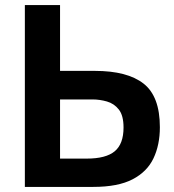

<svg xmlns="http://www.w3.org/2000/svg" viewBox="-20 -733 682 753"><path d="M346 0H77.5V-713H215.5V-455H352Q479.5 -455 543.2 -405Q607 -355 607 -234Q607 -165 582 -112.2Q557 -59.5 500 -29.8Q443 0 346 0ZM215.5 -111H320.5Q395.5 -111 430 -139.8Q464.5 -168.5 464.5 -233Q464.5 -280 446 -303.5Q427.5 -327 399.2 -335Q371 -343 343 -343H215.5Z"/></svg>

Font: Commissioner SemiBold
Style: Regular
Weight: 600
Designer: Kostas Bartsokas
Foundry: Kostas Bartsokas
Version: Version 1.000; ttfautohint (v1.8.3)